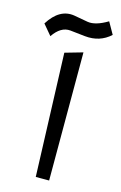

<svg xmlns="http://www.w3.org/2000/svg" viewBox="-143 -831 555 881"><g transform="rotate(15 135.0 -390.5)"><path d="M100.1 -586.8 184.6 -611V-2.3H121.1ZM18.6 -643.6 -22.9 -692.9Q28.8 -775.4 101.1 -763.2L166.5 -751.5Q204.6 -745.1 261.7 -779.3L293.5 -723.1Q243.2 -677.2 171.9 -684.6L100.6 -692.4Q54.7 -696.8 18.6 -643.6Z"/></g></svg>

Font: Samim FD-WOL
Style: FD-WOL
Weight: 400
Foundry: DejaVu fonts team - Redesigned by Saber Rastikerdar
Version: Version 4.0.0